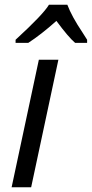

<svg xmlns="http://www.w3.org/2000/svg" viewBox="-20 -786 386 806"><path d="M110.8 0H28.8L143.1 -535.2H225.1ZM345.7 -606H295.4Q267.6 -629.4 216.8 -698.2Q151.4 -640.1 98.6 -606H45.4V-619.1Q162.1 -726.1 185.5 -766.1H262.7Q280.8 -717.8 325.2 -651.4L345.7 -619.1Z"/></svg>

Font: OpenSans-Italic
Style: Italic
Weight: 400
Italic angle: -12°
Foundry: Ascender Corporation
Version: Version 1.10